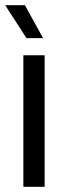

<svg xmlns="http://www.w3.org/2000/svg" viewBox="-23 -720 254 740"><path d="M67 0H149V-507H67ZM-3 -700 79 -573H143L73 -700Z"/></svg>

Font: Vanilla Cream Book
Style: Regular
Weight: 400
Designer: Jeremy Tribby, Jinavaṁso
Foundry: Tribby Type
Version: Version 1.422;Glyphs 3.1.2 (3151)